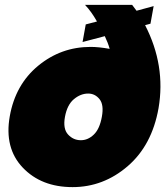

<svg xmlns="http://www.w3.org/2000/svg" viewBox="-20 -760 683 786"><path d="M351 -568Q384 -568 429 -560Q422 -585 409 -612L318 -588L331 -660L377 -672Q354 -713 328 -740H521L539 -716L609 -735L596 -663L574 -657Q659 -492 629 -317Q602 -165 502.5 -79.5Q403 6 277 6Q149 6 73 -74Q-3 -154 20 -284Q43 -414 136.5 -491Q230 -568 351 -568ZM311 -186Q340 -186 364 -209Q388 -232 397 -282Q406 -331 387.5 -354Q369 -377 341 -377Q310 -377 282.5 -354Q255 -331 246 -282Q237 -233 258.5 -209.5Q280 -186 311 -186Z"/></svg>

Font: Poppins Black
Style: Italic
Weight: 900
Italic angle: -10°
Designer: Ninad Kale (Devanagari), Jonny Pinhorn (Latin)
Foundry: Indian Type Foundry
Version: Version 3.200;PS 1.000;hotconv 16.6.54;makeotf.lib2.5.65590